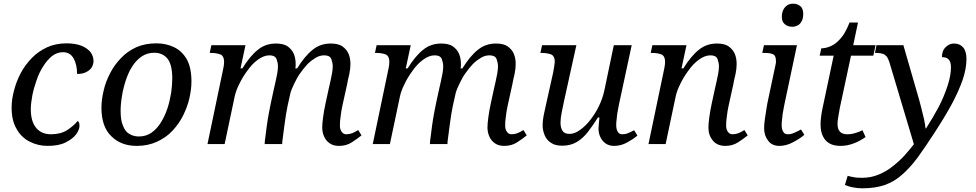

<svg xmlns="http://www.w3.org/2000/svg" viewBox="-20 -781 5291 1041"><path d="M238 10C203 10 170 2 141 -13C111 -28 87 -51 70 -82C52 -112 43 -150 43 -197C43 -226 47 -257 56 -290C64 -322 76 -353 92 -384C108 -414 128 -441 152 -466C176 -491 204 -510 236 -525C267 -539 302 -546 341 -546C374 -546 402 -541 424 -532C445 -523 461 -511 472 -497C482 -482 487 -467 487 -450C487 -437 483 -426 477 -415C470 -404 459 -396 447 -390C434 -383 417 -380 398 -380C398 -412 392 -440 380 -463C367 -486 348 -498 321 -498C300 -498 280 -491 262 -477C244 -462 228 -444 214 -421C199 -398 187 -372 178 -345C168 -317 160 -289 155 -262C150 -235 147 -210 147 -189C147 -146 156 -113 175 -89C194 -65 221 -53 257 -53C292 -53 322 -61 345 -76C368 -91 387 -108 401 -125C404 -123 407 -120 409 -115C410 -110 411 -105 411 -100C411 -85 405 -70 393 -53C380 -36 361 -21 336 -9C311 4 278 10 238 10Z M722 10C665 10 619 -7 584 -42C548 -76 530 -128 530 -197C530 -226 534 -257 542 -290C549 -322 561 -353 577 -384C592 -414 612 -441 636 -466C659 -491 687 -510 719 -525C751 -539 787 -546 828 -546C863 -546 895 -539 924 -525C953 -511 976 -489 993 -459C1010 -428 1018 -388 1018 -339C1018 -310 1014 -280 1007 -249C1000 -217 988 -186 973 -155C958 -124 938 -97 915 -72C892 -47 864 -28 832 -13C800 2 763 10 722 10ZM733 -41C759 -41 782 -48 802 -62C822 -76 839 -95 853 -118C867 -141 879 -166 888 -194C897 -221 903 -249 908 -278C912 -306 914 -332 914 -356C914 -406 905 -442 888 -463C871 -484 847 -495 816 -495C790 -495 767 -488 747 -474C727 -460 710 -442 696 -419C681 -396 670 -370 661 -342C652 -314 645 -286 641 -258C636 -229 634 -203 634 -179C634 -146 638 -119 647 -99C655 -78 666 -63 681 -55C696 -46 713 -41 733 -41Z M1818 10C1799 10 1782 6 1769 -3C1755 -12 1745 -24 1738 -39C1731 -54 1727 -71 1727 -90C1727 -106 1729 -125 1732 -147C1735 -168 1739 -194 1746 -225L1763 -303C1765 -312 1768 -324 1771 -338C1774 -352 1777 -367 1780 -382C1783 -397 1784 -411 1784 -422C1784 -435 1781 -448 1776 -462C1770 -475 1757 -481 1738 -481C1723 -481 1707 -477 1692 -468C1677 -459 1662 -448 1648 -434C1634 -419 1621 -403 1609 -386C1596 -368 1586 -350 1577 -331C1568 -312 1560 -295 1555 -278L1539 -206C1537 -197 1534 -182 1531 -163C1528 -144 1525 -123 1522 -101C1519 -78 1516 -58 1514 -39C1511 -20 1510 -7 1510 0H1415C1415 -8 1416 -21 1419 -40C1421 -58 1424 -79 1427 -102C1430 -125 1434 -147 1438 -169C1442 -191 1446 -210 1449 -225L1466 -303C1468 -312 1471 -324 1474 -338C1477 -352 1480 -367 1483 -382C1486 -397 1487 -411 1487 -422C1487 -435 1484 -448 1479 -462C1473 -475 1460 -481 1441 -481C1420 -481 1400 -473 1379 -458C1358 -443 1339 -423 1322 -399C1304 -375 1289 -350 1277 -325C1264 -299 1256 -276 1252 -256L1198 0H1105L1189 -402C1191 -411 1193 -421 1194 -430C1195 -439 1195 -444 1195 -447C1195 -467 1188 -480 1175 -486C1161 -491 1144 -494 1125 -494H1117L1126 -536H1311L1284 -410H1294C1321 -454 1349 -488 1378 -511C1406 -534 1439 -545 1476 -545C1503 -545 1524 -540 1539 -530C1554 -519 1566 -506 1573 -489C1580 -472 1583 -454 1583 -434C1583 -430 1583 -426 1583 -422C1582 -418 1582 -414 1581 -410H1591C1618 -454 1646 -488 1675 -511C1703 -534 1736 -545 1773 -545C1800 -545 1821 -540 1836 -530C1851 -519 1863 -506 1870 -489C1877 -472 1880 -454 1880 -434C1880 -417 1878 -399 1874 -380C1869 -360 1865 -341 1862 -324L1836 -206C1832 -187 1829 -169 1827 -151C1824 -133 1823 -116 1823 -101C1823 -86 1826 -74 1833 -66C1839 -57 1847 -53 1858 -53C1869 -53 1879 -55 1890 -59C1900 -63 1911 -69 1922 -76L1940 -47C1924 -34 1906 -21 1887 -9C1867 4 1844 10 1818 10Z M2714 10C2695 10 2678 6 2665 -3C2651 -12 2641 -24 2634 -39C2627 -54 2623 -71 2623 -90C2623 -106 2625 -125 2628 -147C2631 -168 2635 -194 2642 -225L2659 -303C2661 -312 2664 -324 2667 -338C2670 -352 2673 -367 2676 -382C2679 -397 2680 -411 2680 -422C2680 -435 2677 -448 2672 -462C2666 -475 2653 -481 2634 -481C2619 -481 2603 -477 2588 -468C2573 -459 2558 -448 2544 -434C2530 -419 2517 -403 2505 -386C2492 -368 2482 -350 2473 -331C2464 -312 2456 -295 2451 -278L2435 -206C2433 -197 2430 -182 2427 -163C2424 -144 2421 -123 2418 -101C2415 -78 2412 -58 2410 -39C2407 -20 2406 -7 2406 0H2311C2311 -8 2312 -21 2315 -40C2317 -58 2320 -79 2323 -102C2326 -125 2330 -147 2334 -169C2338 -191 2342 -210 2345 -225L2362 -303C2364 -312 2367 -324 2370 -338C2373 -352 2376 -367 2379 -382C2382 -397 2383 -411 2383 -422C2383 -435 2380 -448 2375 -462C2369 -475 2356 -481 2337 -481C2316 -481 2296 -473 2275 -458C2254 -443 2235 -423 2218 -399C2200 -375 2185 -350 2173 -325C2160 -299 2152 -276 2148 -256L2094 0H2001L2085 -402C2087 -411 2089 -421 2090 -430C2091 -439 2091 -444 2091 -447C2091 -467 2084 -480 2071 -486C2057 -491 2040 -494 2021 -494H2013L2022 -536H2207L2180 -410H2190C2217 -454 2245 -488 2274 -511C2302 -534 2335 -545 2372 -545C2399 -545 2420 -540 2435 -530C2450 -519 2462 -506 2469 -489C2476 -472 2479 -454 2479 -434C2479 -430 2479 -426 2479 -422C2478 -418 2478 -414 2477 -410H2487C2514 -454 2542 -488 2571 -511C2599 -534 2632 -545 2669 -545C2696 -545 2717 -540 2732 -530C2747 -519 2759 -506 2766 -489C2773 -472 2776 -454 2776 -434C2776 -417 2774 -399 2770 -380C2765 -360 2761 -341 2758 -324L2732 -206C2728 -187 2725 -169 2723 -151C2720 -133 2719 -116 2719 -101C2719 -86 2722 -74 2729 -66C2735 -57 2743 -53 2754 -53C2765 -53 2775 -55 2786 -59C2796 -63 2807 -69 2818 -76L2836 -47C2820 -34 2802 -21 2783 -9C2763 4 2740 10 2714 10Z M3309 10C3292 10 3277 6 3264 -3C3251 -12 3242 -23 3235 -38C3228 -52 3225 -68 3225 -85C3225 -92 3226 -101 3227 -112C3228 -123 3229 -133 3230 -144H3222C3203 -114 3185 -88 3167 -65C3149 -42 3129 -24 3107 -11C3085 2 3059 9 3029 9C3003 9 2982 4 2967 -7C2951 -17 2940 -31 2933 -48C2926 -65 2922 -83 2922 -102C2922 -119 2924 -137 2928 -157C2932 -177 2936 -195 2940 -212L2979 -387C2981 -396 2983 -408 2985 -422C2987 -436 2988 -444 2988 -447C2988 -467 2981 -480 2968 -486C2954 -491 2937 -494 2918 -494H2910L2919 -536H3105L3039 -237C3035 -219 3031 -198 3026 -174C3021 -150 3019 -131 3019 -116C3019 -99 3022 -85 3029 -73C3036 -61 3049 -55 3068 -55C3086 -55 3105 -62 3124 -76C3143 -89 3162 -107 3180 -130C3198 -153 3214 -178 3227 -205C3240 -232 3250 -260 3256 -287L3308 -536H3405L3336 -215C3335 -208 3333 -197 3330 -183C3327 -169 3325 -155 3324 -140C3322 -125 3321 -113 3321 -104C3321 -87 3324 -75 3330 -66C3335 -57 3343 -53 3354 -53C3365 -53 3376 -55 3385 -59C3394 -62 3405 -68 3418 -75L3436 -46C3421 -33 3403 -21 3381 -9C3358 4 3334 10 3309 10Z M3912 10C3883 10 3860 0 3845 -19C3829 -38 3821 -61 3821 -90C3821 -106 3823 -125 3826 -147C3829 -168 3833 -194 3840 -225L3857 -303C3859 -312 3862 -324 3865 -338C3868 -352 3871 -367 3874 -382C3877 -397 3878 -411 3878 -422C3878 -435 3875 -448 3870 -462C3864 -475 3851 -481 3832 -481C3811 -481 3791 -473 3770 -458C3749 -443 3730 -423 3713 -399C3695 -375 3680 -350 3668 -325C3655 -299 3647 -276 3643 -256L3589 0H3496L3580 -402C3582 -411 3584 -421 3585 -430C3586 -439 3586 -444 3586 -447C3586 -467 3579 -480 3566 -486C3552 -491 3535 -494 3516 -494H3508L3517 -536H3702L3675 -410H3685C3712 -454 3740 -488 3769 -511C3797 -534 3830 -545 3867 -545C3894 -545 3915 -540 3930 -530C3945 -519 3957 -506 3964 -489C3971 -472 3974 -454 3974 -434C3974 -417 3972 -399 3968 -380C3963 -360 3959 -341 3956 -324L3930 -206C3926 -187 3923 -169 3921 -151C3918 -133 3917 -116 3917 -101C3917 -86 3920 -74 3927 -66C3933 -57 3941 -53 3952 -53C3963 -53 3973 -55 3984 -59C3994 -63 4005 -69 4016 -76L4034 -47C4018 -34 4000 -21 3981 -9C3961 4 3938 10 3912 10Z M4206 10C4179 10 4159 1 4145 -18C4130 -37 4123 -59 4123 -85C4123 -99 4124 -116 4127 -135C4130 -154 4133 -174 4136 -194C4139 -213 4142 -229 4145 -242L4184 -426C4185 -431 4186 -436 4187 -441C4187 -445 4187 -449 4187 -452C4187 -470 4182 -482 4171 -487C4160 -492 4145 -494 4126 -494H4113L4122 -536H4301L4233 -215C4232 -208 4230 -197 4227 -183C4224 -169 4222 -155 4221 -140C4219 -125 4218 -113 4218 -104C4218 -87 4221 -75 4227 -66C4232 -57 4240 -53 4251 -53C4262 -53 4274 -55 4286 -61C4298 -66 4310 -72 4323 -79L4341 -50C4326 -37 4307 -24 4282 -11C4257 3 4231 10 4206 10ZM4275 -636C4258 -636 4245 -641 4235 -650C4224 -659 4219 -672 4219 -691C4219 -705 4222 -717 4227 -728C4232 -738 4239 -746 4248 -752C4257 -758 4267 -761 4279 -761C4295 -761 4308 -757 4319 -748C4330 -739 4335 -725 4335 -706C4335 -689 4332 -675 4326 -665C4320 -654 4313 -647 4304 -643C4295 -638 4285 -636 4275 -636Z M4538 10C4514 10 4494 6 4478 -3C4462 -12 4450 -25 4442 -42C4433 -59 4429 -81 4429 -107C4429 -119 4430 -133 4432 -149C4434 -164 4436 -178 4439 -191L4500 -479H4424L4433 -519C4447 -519 4461 -522 4475 -527C4489 -532 4503 -540 4516 -551C4529 -562 4542 -576 4554 -594C4565 -611 4576 -633 4586 -659H4632L4606 -536H4727L4715 -479H4594L4533 -194C4530 -177 4527 -162 4525 -147C4522 -132 4521 -119 4521 -108C4521 -89 4526 -75 4535 -66C4544 -57 4557 -53 4574 -53C4588 -53 4603 -55 4618 -60C4633 -64 4645 -69 4656 -75L4673 -38C4653 -24 4632 -12 4610 -4C4587 5 4563 10 4538 10Z M4655 240C4638 240 4622 238 4605 235C4588 232 4574 227 4561 222L4576 172C4584 175 4594 177 4606 179C4617 182 4633 183 4654 183C4687 183 4717 177 4745 165C4772 154 4798 139 4821 120C4844 102 4866 82 4885 61C4904 40 4920 20 4935 1L4803 -441C4799 -454 4794 -465 4789 -473C4783 -480 4776 -486 4767 -489C4758 -492 4747 -494 4734 -494H4724L4732 -536H4878L4956 -266C4961 -249 4967 -228 4973 -204C4979 -180 4985 -157 4990 -135C4995 -113 4997 -96 4998 -85H5001C5026 -124 5049 -163 5070 -202C5090 -241 5106 -280 5118 -317C5130 -354 5136 -387 5136 -417C5136 -426 5135 -435 5132 -444C5129 -452 5124 -459 5117 -464C5110 -469 5100 -471 5087 -471C5087 -495 5094 -513 5108 -526C5121 -539 5136 -545 5152 -545C5173 -545 5190 -538 5202 -524C5214 -510 5220 -489 5220 -461C5220 -426 5213 -388 5199 -347C5184 -305 5164 -260 5138 -212C5111 -163 5080 -112 5044 -57C5011 -6 4981 38 4954 75C4926 112 4898 143 4870 167C4842 192 4811 210 4777 222C4742 234 4702 240 4655 240Z"/></svg>

Font: NameLogos Serif
Style: Italic
Weight: 500
Version: Version 0.1